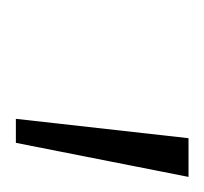

<svg xmlns="http://www.w3.org/2000/svg" viewBox="-28 -778 263 248"><g transform="rotate(90 104.0 -653.5)"><path d="M164 -542H133L158 -765H208Z"/></g></svg>

Font: Bitter Pro Light
Style: Italic
Weight: 300
Italic angle: -9°
Designer: Sol Matas, and Bitter project Authors
Foundry: Sol Matas
Version: Version 1.010